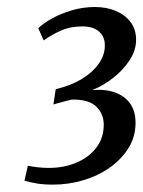

<svg xmlns="http://www.w3.org/2000/svg" viewBox="-20 -926 398 534"><path d="M127.5 -412.5Q100 -412.5 80.8 -416Q61.5 -419.5 48 -423.5L57.5 -465Q69.5 -462.5 84.5 -460.8Q99.5 -459 116 -459Q158 -459 192.8 -473.8Q227.5 -488.5 248 -515.5Q268.5 -542.5 268.5 -579Q268.5 -609 247.8 -629.5Q227 -650 179.5 -649Q173 -647.5 163 -645Q153 -642.5 143.8 -639.8Q134.5 -637 128.5 -635.5L135 -678Q177.5 -688 207.8 -706.5Q238 -725 254.8 -749Q271.5 -773 271.5 -798Q272.5 -822.5 256.2 -837.5Q240 -852.5 209.5 -852.5Q176 -852.5 150.2 -841.2Q124.5 -830 101.5 -813.5L86.5 -847.5Q99.5 -860.5 123.5 -874Q147.5 -887.5 178.8 -897Q210 -906.5 244.5 -906.5Q276 -906.5 301.8 -895.8Q327.5 -885 343 -864.8Q358.5 -844.5 358.5 -815Q358.5 -786.5 340.8 -759Q323 -731.5 295 -709.5Q267 -687.5 236.5 -675.5Q273 -678.5 300 -668.8Q327 -659 342 -638Q357 -617 357 -584.5Q357 -546 337.5 -514.5Q318 -483 285.5 -460Q253 -437 212 -424.8Q171 -412.5 127.5 -412.5Z"/></svg>

Font: Merriweather 24pt SemiCondensed
Style: Italic
Weight: 400
Width: 4
Italic angle: -7.8°
Designer: Eben Sorkin
Foundry: Eben Sorkin
Version: Version 2.101